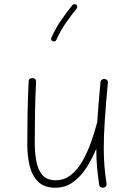

<svg xmlns="http://www.w3.org/2000/svg" viewBox="-20 -879 629 917"><path d="M495.1 -482.9Q485.4 -378.4 480.5 -304.2Q475.6 -230 475.6 -172.4Q475.6 -124.5 479 -84Q482.4 -43.5 488.8 -2.4Q490.2 5.4 486.1 10.5Q481.9 15.6 475.6 17.1Q468.8 18.6 461.7 15.4Q454.6 12.2 453.6 3.4Q447.3 -38.1 443.6 -79.6Q439.9 -121.1 439.9 -168.9Q419.9 -120.1 392.6 -77.6Q365.2 -35.2 328.4 -8.8Q291.5 17.6 244.1 17.6Q190.9 17.6 161.9 -11.5Q132.8 -40.5 121.6 -87.2Q110.4 -133.8 110.4 -186.5Q110.4 -261.7 111.6 -334.7Q112.8 -407.7 116.7 -488.8Q116.7 -505.9 134.8 -505.9Q152.3 -505.9 152.3 -488.3Q148.4 -410.6 147.2 -342.3Q146 -273.9 146 -197.3Q146 -150.9 153.3 -109.9Q160.6 -68.8 182.1 -43.5Q203.6 -18.1 245.6 -18.1Q287.1 -18.1 318.8 -43.5Q350.6 -68.8 374 -110.1Q397.5 -151.4 414.6 -199.2Q431.6 -247.1 443.4 -292.5Q443.8 -293.9 444.3 -294.9Q446.8 -335.4 450.7 -382.8Q454.6 -430.2 460 -486.3Q460.9 -494.6 467 -498.8Q473.1 -502.9 479.5 -502Q486.3 -501.5 491.2 -496.6Q496.1 -491.7 495.1 -482.9ZM344.2 -856.4Q348.1 -853 348.9 -847.7Q349.6 -842.3 346.2 -838.4Q318.8 -804.2 294.4 -769.3Q270 -734.4 249 -688.5Q243.7 -677.2 231.9 -682.1Q220.7 -687.5 225.6 -699.2Q247.1 -747.1 272.7 -783.7Q298.3 -820.3 325.7 -854.5Q329.1 -858.4 334.7 -859.1Q340.3 -859.9 344.2 -856.4Z"/></svg>

Font: Mikhak-DS2-FD ExtraLight
Style: Regular
Weight: 200
Designer: Amin Abedi
Version: Version 3.2